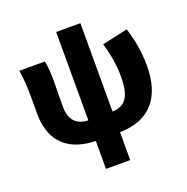

<svg xmlns="http://www.w3.org/2000/svg" viewBox="-157 -866 1183 1215"><g transform="rotate(-20 434.5 -259.0)"><path d="M351 202H514V14C715 11 818 -109 818 -324C818 -411 803 -500 776 -583L604 -545C631 -452 640 -382 640 -315C640 -175 598 -128 514 -125V-720H351V-125C256 -127 229 -193 229 -259C229 -302 231 -383 231 -427C231 -481 229 -530 220 -569H48C59 -506 61 -437 61 -392V-273C61 -124 132 9 351 14Z"/></g></svg>

Font: Noto Sans HK Black
Style: Regular
Weight: 900
Designer: Ryoko NISHIZUKA 西塚涼子 (kana, bopomofo & ideographs); Paul D. Hunt (Latin, Greek & Cyrillic); Sandoll Communications 산돌커뮤니
Foundry: Adobe
Version: Version 2.004;hotconv 1.0.118;makeotfexe 2.5.65603